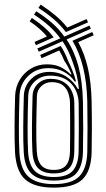

<svg xmlns="http://www.w3.org/2000/svg" viewBox="-20 -828 473 856"><path d="M273.8 -685Q249.8 -716.5 219.1 -742.8Q188.5 -769 151.2 -792.8L161.2 -807.5Q196.8 -784.5 226.6 -759.6Q256.5 -734.8 279.8 -705L366 -743L372.5 -728.5ZM220 -23Q154 -23 121.9 -52.4Q89.8 -81.8 85.8 -150Q83.2 -197.2 83.6 -261Q84 -324.8 86.2 -400.8Q88 -446.2 120.2 -476.9Q152.5 -507.5 199.5 -507.5Q244.8 -507.5 277.4 -485.5Q310 -463.5 326.8 -431.8H331.8Q328.8 -463.5 322 -492.5Q315.2 -521.5 305.8 -546.2Q287.2 -603 258.8 -644.2L152.8 -597.5L146.5 -611.8L248.8 -657Q227 -687 198 -712.9Q169 -738.8 131.8 -762.8L141.5 -777.8Q179.5 -753.8 211.1 -726.4Q242.8 -699 266.8 -664.8L378.8 -714L385 -699.8L276.8 -652Q311.2 -600.8 329.4 -533.6Q347.5 -466.5 349.8 -374.8Q351 -308 350.9 -256Q350.8 -204 349.8 -149.2Q348 -86.2 319.6 -54.6Q291.2 -23 220 -23ZM140.2 -626.5 133.8 -640.8 189.2 -665.5Q160.2 -700.8 112.2 -733L122 -748Q152.8 -727.8 177 -706.6Q201.2 -685.5 219.2 -661.5ZM220 8.5Q133.8 8.5 93 -27.4Q52.2 -63.2 47 -148.8Q44.5 -196 44.9 -264.5Q45.2 -333 47.5 -401.5Q49.2 -440.8 68.1 -472.4Q87 -504 118.4 -522.6Q149.8 -541.2 188.8 -541.2Q225.8 -541.2 250.6 -528.6Q275.5 -516 294.5 -496.8H299Q292.5 -512.2 284.2 -528Q276 -543.8 266.8 -556.8Q262.5 -567.8 256.9 -579.5Q251.2 -591.2 244 -603L165.5 -568.5L159.2 -583L250.8 -623.2Q271.2 -590.8 284 -556Q293.2 -537.5 303.2 -512.9Q313.2 -488.2 319 -464.5H313.2Q294.8 -491.5 264.5 -507.9Q234.2 -524.2 195 -524.2Q141.5 -524.2 105.2 -488.8Q69 -453.2 67 -401Q64.8 -336.5 64.2 -268.1Q63.8 -199.8 66.5 -149.2Q71 -71.5 108 -39.4Q145 -7.2 220 -7.2Q300.2 -7.2 333.6 -41.8Q367 -76.2 369.2 -148.8Q370.2 -202.2 370.2 -256.4Q370.2 -310.5 369.2 -375.5Q365 -544 303 -646.2L391.2 -685.2L397.8 -670.8L328.8 -640.2Q358 -586.8 372.4 -522.2Q386.8 -457.8 388.5 -376Q389.8 -306 389.6 -251.9Q389.5 -197.8 388.5 -148Q386.2 -65.5 347.8 -28.5Q309.2 8.5 220 8.5ZM220 -38.8Q280 -38.8 304.5 -66.8Q329 -94.8 330.5 -150.8Q331.5 -193 331.4 -253.6Q331.2 -314.2 330.8 -366.8Q329.5 -422 296.2 -456.4Q263 -490.8 203 -490.8Q163 -490.8 135.1 -465Q107.2 -439.2 105.8 -400.5Q103.2 -324 103 -261.5Q102.8 -199 105.2 -151Q108.8 -91.8 135.8 -65.2Q162.8 -38.8 220 -38.8ZM220 -54.8Q172.8 -54.8 150.1 -77.9Q127.5 -101 124.5 -152.2Q122 -200 122.5 -262.6Q123 -325.2 125.2 -400.2Q126.2 -432.8 149.1 -454.6Q172 -476.5 205 -476.5Q242.8 -476.5 265.9 -461.1Q289 -445.8 299.8 -421.9Q310.5 -398 311.2 -372.5Q311.8 -342 312 -301.9Q312.2 -261.8 312 -221.8Q311.8 -181.8 311.2 -151.2Q310 -99 287.4 -76.9Q264.8 -54.8 220 -54.8ZM220 -70.5Q257.8 -70.5 274.4 -90.8Q291 -111 292 -151.8Q292.5 -179.8 292.6 -218.4Q292.8 -257 292.6 -297.6Q292.5 -338.2 292 -372.2Q291.2 -392.2 284.4 -413Q277.5 -433.8 260.1 -447.8Q242.8 -461.8 210.5 -461.8Q183.5 -461.8 164.5 -444.2Q145.5 -426.8 144.5 -400Q142.2 -322.8 141.8 -262.1Q141.2 -201.5 144 -153Q146.2 -111.5 163.9 -91Q181.5 -70.5 220 -70.5Z"/></svg>

Font: Big Shoulders Inline Text SemiBold
Style: Regular
Weight: 600
Designer: Patric King
Foundry: XO Type Co
Version: Version 1.000